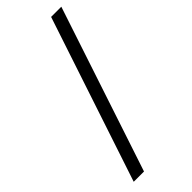

<svg xmlns="http://www.w3.org/2000/svg" viewBox="-234 -604 780 780"><g transform="rotate(-45 156.0 -214.5)"><path d="M17.6 140.6 253.9 -570.3H312.5L76.7 140.6Z"/></g></svg>

Font: Lateef
Style: Regular
Weight: 400
Designer: SIL International
Foundry: SIL International
Version: Version 4.200